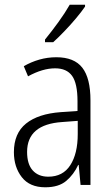

<svg xmlns="http://www.w3.org/2000/svg" viewBox="-20 -785 475 815"><path d="M219 -542Q295 -542 329.5 -497.5Q364 -453 364 -359V0H322L314 -85H312Q293 -44 261 -17Q229 10 172 10Q106 10 72.5 -33Q39 -76 39 -139Q39 -219 90.5 -260.5Q142 -302 238 -309L309 -314V-355Q309 -431 286 -463Q263 -495 214 -495Q161 -495 99 -461L81 -504Q112 -522 147 -532Q182 -542 219 -542ZM244 -267Q95 -257 95 -140Q95 -88 119 -61.5Q143 -35 185 -35Q247 -35 278.5 -84Q310 -133 310 -216V-272ZM341 -757Q326 -735 302.5 -707Q279 -679 253 -652Q227 -625 206 -606H171V-617Q201 -654 228.5 -692Q256 -730 276 -765H341Z"/></svg>

Font: Noto Sans Condensed Light
Style: Regular
Weight: 300
Width: 3
Designer: Monotype Design Team
Foundry: Monotype Imaging Inc.
Version: Version 2.013; ttfautohint (v1.8.4.7-5d5b)